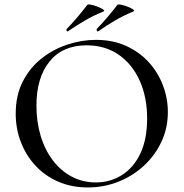

<svg xmlns="http://www.w3.org/2000/svg" viewBox="-20 -811 806 843"><path d="M366 12Q294 12 235.5 -13.5Q177 -39 135.5 -84Q94 -129 71.5 -187.5Q49 -246 49 -312Q49 -393 80.5 -454Q112 -515 164 -555.5Q216 -596 278 -616Q340 -636 401 -636Q475 -636 533.5 -609.5Q592 -583 633 -538Q674 -493 695.5 -436Q717 -379 717 -319Q717 -249 689 -189Q661 -129 612.5 -84Q564 -39 500.5 -13.5Q437 12 366 12ZM401 -10Q464 -10 515.5 -42.5Q567 -75 596.5 -137.5Q626 -200 626 -291Q626 -384 593.5 -456.5Q561 -529 501.5 -570.5Q442 -612 360 -612Q255 -612 197.5 -541Q140 -470 140 -347Q140 -276 158.5 -214.5Q177 -153 212 -107Q247 -61 295 -35.5Q343 -10 401 -10ZM279 -674Q275 -671 272.5 -676Q270 -681 273 -684Q299 -711 321 -737Q343 -763 363 -789Q365 -793 378.5 -790.5Q392 -788 407.5 -782Q423 -776 432 -770Q441 -764 435 -761Q389 -742 353 -721Q317 -700 279 -674ZM412 -674Q408 -671 405.5 -676Q403 -681 405 -684Q431 -711 453 -737Q475 -763 495 -789Q498 -793 511 -790.5Q524 -788 539.5 -782Q555 -776 564 -770Q573 -764 566 -761Q521 -742 485 -721Q449 -700 412 -674Z"/></svg>

Font: Cormorant Medium
Style: Regular
Weight: 500
Designer: Christian Thalmann (Catharsis Fonts)
Foundry: Catharsis Fonts
Version: Version 4.000